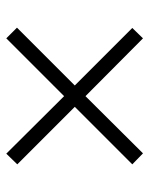

<svg xmlns="http://www.w3.org/2000/svg" viewBox="48 -659 475 611"><g transform="rotate(-90 285.5 -353.5)"><path d="M469 -571 503 -537 319 -353 502 -170 469 -136 285 -319 103 -136 68 -170 251 -353 68 -536 102 -571 285 -387Z"/></g></svg>

Font: Noto Sans UI Light
Style: Italic
Weight: 300
Italic angle: -12°
Designer: Monotype Design Team
Foundry: Monotype Imaging Inc.
Version: Version 1.901